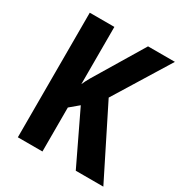

<svg xmlns="http://www.w3.org/2000/svg" viewBox="-168 -834 897 953"><g transform="rotate(30 280.5 -357.0)"><path d="M561 0H403L262 -294L212 -252V0H71V-714H212V-386Q221 -407 235.5 -432Q250 -457 268 -486L405 -714H559L363 -396Z"/></g></svg>

Font: Noto Sans Lao Condensed
Style: Bold
Weight: 700
Width: 3
Designer: Monotype Design Team
Foundry: Monotype Imaging Inc.
Version: Version 2.003; ttfautohint (v1.8.4.7-5d5b)